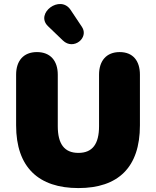

<svg xmlns="http://www.w3.org/2000/svg" viewBox="-20 -945 794 977"><path d="M379 12C581 12 692 -93 692 -307V-565C692 -635 657 -680 589 -680C521 -680 484 -635 484 -565V-303C484 -213 451 -167 379 -167C307 -167 274 -213 274 -303V-565C274 -635 237 -680 168 -680C99 -680 62 -635 62 -565V-307C62 -93 177 12 379 12ZM224 -812 300 -739C354 -687 434 -753 397 -808L339 -895C286 -974 157 -877 224 -812Z"/></svg>

Font: SN Pro Black
Style: Regular
Weight: 900
Designer: Tobias Whetton
Foundry: Supernotes
Version: Version 1.001;Glyphs 3.2 (3249)